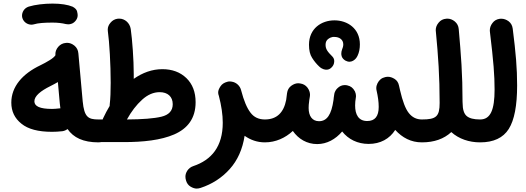

<svg xmlns="http://www.w3.org/2000/svg" viewBox="-20 -762 2975 1085"><path d="M43.9 -182.1C43.9 -132.8 63 -93.3 101.1 -63C138.7 -32.2 196.3 -17.1 273.9 -17.1C289.1 -17.1 313 -18.1 332.5 -20.5C343.3 -22 353 -26.4 361.8 -32.7C395 15.6 450.2 42.5 536.6 42.5H537.1C555.2 42.5 570.3 36.1 583 23.9C595.2 11.2 601.6 -3.9 601.6 -22C601.6 -40 595.2 -55.2 583 -67.9C570.3 -80.6 555.2 -86.9 537.1 -86.9H536.6C478 -86.9 456.1 -100.1 447.3 -189.5L422.9 -460.4C421.4 -478.5 414.1 -492.7 400.9 -503.9C387.7 -514.6 374 -520 358.9 -520C356.9 -520 355 -520 352.5 -519.5C335 -518.1 320.8 -510.7 309.6 -498C298.3 -484.9 293 -471.2 293 -456.5C293 -454.1 293 -452.1 293.5 -450.2C287.6 -440.9 276.4 -431.6 259.8 -421.4C243.2 -411.1 226.1 -401.9 208 -393.1C106.4 -344.7 43.9 -272 43.9 -182.1ZM174.3 -189.5C174.3 -220.2 211.4 -249 263.7 -274.9C279.3 -282.7 293.9 -290.5 307.1 -298.3L317.9 -177.7C318.8 -168 319.8 -158.7 321.3 -149.9C318.8 -149.9 316.9 -149.9 314.5 -149.4C300.3 -147.5 283.2 -146.5 273.9 -146.5C205.1 -146.5 174.3 -161.6 174.3 -189.5ZM106.4 -660.2C114.7 -633.3 139.6 -622.6 157.2 -622.6C161.6 -622.6 166.5 -623 171.4 -624.5C194.3 -631.8 232.4 -634.3 276.9 -634.3C305.7 -634.3 330.6 -631.3 352.1 -626C356.4 -625 360.8 -624.5 365.2 -624.5C377.4 -624.5 395.5 -627.9 409.7 -647.9C416 -656.7 418.9 -666 418.9 -676.3C418.9 -680.7 418 -688 415.5 -697.8C413.1 -707.5 404.8 -716.3 390.6 -724.1C363.8 -735.4 324.2 -741.7 276.9 -741.7C230 -741.7 178.7 -735.8 142.1 -724.6C114.3 -715.3 104.5 -690.9 104.5 -673.8C104.5 -669.4 105 -664.6 106.4 -660.2Z M472.7 -22.5C472.7 -5.4 479 9.8 491.2 22.5C503.9 34.7 519 41 537.1 41H680.2C789.1 41 889.2 30.3 964.4 -2.4C1039.6 -35.2 1085.4 -92.3 1085.4 -184.6C1085.4 -241.7 1067.9 -287.1 1033.2 -320.8C998 -354.5 952.6 -371.1 897.5 -371.1C839.4 -371.1 785.2 -351.1 735.8 -316.4V-343.3C735.8 -424.8 727.5 -537.1 718.8 -598.1C713.4 -632.8 685.1 -656.7 654.3 -656.7C650.9 -656.7 647.5 -656.7 644 -656.2C628.4 -653.8 615.2 -646.5 605 -634.3C594.2 -622.1 588.9 -608.9 588.9 -595.2C588.9 -592.3 588.9 -589.4 589.4 -585.9C598.1 -524.9 605.5 -398.4 605.5 -294.4C605.5 -245.6 604 -204.6 600.1 -171.9C599.6 -169.4 599.6 -166.5 599.6 -163.1C586.4 -141.1 574.2 -118.2 563 -94.2C561.5 -91.8 560.5 -89.4 560.1 -86.9H537.1C519 -86.9 503.9 -80.6 491.2 -68.4C479 -55.7 472.7 -40.5 472.7 -22.5ZM882.3 -241.2C927.7 -241.2 956.1 -215.8 956.1 -173.3C956.1 -136.2 934.6 -112.8 892.1 -102.5C849.6 -92.3 784.7 -87.4 697.3 -86.9C722.2 -132.3 751 -169.4 782.7 -198.2C814.5 -227.1 847.7 -241.2 882.3 -241.2Z M1216.8 -220.2C1231.4 -164.6 1238.8 -113.8 1238.8 -68.4C1238.8 65.9 1175.8 142.1 1071.8 176.8C1043 186.5 1027.8 213.9 1027.8 235.8C1027.8 242.7 1028.8 250 1031.2 257.8C1035.6 273.4 1044.4 285.2 1056.6 292.5C1068.8 299.8 1080.6 303.7 1091.3 303.7C1098.6 303.7 1106 302.2 1113.8 299.8C1178.7 278.3 1233.4 243.2 1277.8 193.8C1322.3 144.5 1350.6 81.5 1362.3 5.4C1395.5 28.8 1433.6 42.5 1476.6 42.5H1477.1C1495.1 42.5 1510.3 36.1 1522.9 23.9C1535.2 11.2 1541.5 -3.9 1541.5 -22C1541.5 -40 1535.2 -55.2 1522.9 -67.9C1510.3 -80.6 1495.1 -86.9 1477.1 -86.9H1476.6C1441.9 -86.9 1415 -99.6 1395.5 -125.5C1375.5 -151.4 1357.9 -192.9 1342.8 -251C1342.3 -251.5 1342.3 -252.4 1342.3 -252.9C1336.4 -276.4 1315.9 -296.9 1288.6 -300.8C1285.2 -301.3 1282.2 -301.8 1278.8 -301.8C1273.9 -301.8 1269 -301.3 1264.6 -299.8C1247.6 -295.4 1234.4 -287.1 1226.1 -274.4C1217.3 -261.2 1212.9 -250 1212.9 -239.7C1212.9 -233.4 1213.9 -227.5 1216.3 -221.7Z M1412.6 -22C1412.6 -3.9 1418.9 11.2 1431.2 23.9C1443.8 36.1 1459 42.5 1477.1 42.5C1537.6 42.5 1592.3 17.6 1634.8 -22C1666.5 23.4 1714.4 52.2 1772.5 52.2C1826.7 52.2 1876 25.4 1913.6 -19C1948.7 25.4 2000.5 51.3 2063.5 51.3C2129.4 51.3 2181.6 22.5 2213.4 -27.8C2253.9 16.6 2303.2 42.5 2363.8 42.5H2364.3C2382.3 42.5 2397.5 36.1 2410.2 23.9C2422.4 11.2 2428.7 -3.9 2428.7 -22C2428.7 -40 2422.4 -55.2 2410.2 -67.9C2397.5 -80.6 2382.3 -86.9 2364.3 -86.9H2363.8C2333.5 -86.9 2309.1 -99.1 2290 -123.5C2271 -147.5 2254.9 -190.4 2240.7 -252C2239.3 -259.3 2237.3 -268.1 2234.9 -277.8C2231.4 -294.9 2223.1 -307.6 2210 -315.9C2196.8 -324.2 2184.1 -328.1 2172.9 -328.1C2167.5 -328.1 2162.1 -327.6 2156.7 -326.2C2136.7 -321.8 2122.6 -310.1 2113.3 -291.5C2108.9 -282.7 2106.4 -273.4 2106.4 -264.2C2106.4 -259.3 2106.9 -254.4 2108.4 -249C2115.7 -216.3 2120.1 -187 2120.1 -157.7C2120.1 -104.5 2098.6 -78.1 2055.2 -78.1C2005.9 -78.1 1986.8 -114.7 1986.8 -166C1986.8 -172.9 1987.3 -180.2 1987.8 -187.5C1989.3 -195.8 1990.2 -204.6 1991.2 -213.4C1991.7 -215.3 1991.7 -217.3 1991.7 -219.2C1991.7 -228 1989.7 -236.3 1986.3 -244.1L1985.8 -244.6C1985.8 -245.1 1985.8 -245.6 1985.4 -246.1C1984.9 -246.6 1984.9 -246.6 1984.9 -247.1L1984.4 -247.6C1975.6 -264.6 1961.9 -275.4 1943.4 -279.3C1942.9 -279.8 1941.9 -279.8 1941.4 -279.8L1935.5 -280.8C1933.1 -281.2 1931.2 -281.2 1928.7 -281.2C1912.6 -281.2 1898.9 -275.4 1886.7 -263.2C1881.8 -258.8 1877.9 -253.4 1875 -247.6C1871.1 -240.7 1868.7 -233.4 1868.2 -225.1V-224.6C1866.7 -214.8 1865.2 -205.6 1864.7 -197.3C1853 -113.8 1827.6 -77.1 1782.7 -77.1C1745.1 -77.1 1724.1 -105.5 1724.1 -151.9C1724.1 -163.1 1724.6 -173.3 1728 -198.2L1729.5 -207C1730 -210 1730.5 -212.9 1731 -216.3C1731.4 -219.7 1731.9 -222.7 1731.9 -226.1C1731.9 -240.2 1727.1 -253.9 1717.3 -267.1C1707 -280.3 1693.4 -288.1 1675.8 -290.5C1672.4 -291 1668.9 -291.5 1665.5 -291.5C1651.9 -291.5 1638.7 -286.6 1625.5 -276.9C1612.3 -267.1 1604.5 -253.4 1602.1 -235.4C1600.1 -219.2 1598.6 -206.5 1597.2 -197.3C1583.5 -126.5 1544.9 -86.9 1477.1 -86.9C1459 -86.9 1443.8 -80.6 1431.2 -67.9C1418.9 -55.2 1412.6 -40 1412.6 -22ZM1726.1 -509.3C1726.1 -477.5 1731.9 -453.1 1743.7 -435.1C1754.9 -417 1768.6 -400.4 1783.7 -386.2C1802.7 -368.2 1819.8 -368.2 1825.2 -368.2C1835 -368.2 1843.8 -371.6 1851.6 -378.9C1869.1 -394.5 1868.7 -412.1 1868.7 -417.5C1868.7 -426.8 1865.2 -435.1 1858.4 -442.4C1830.6 -470.2 1819.8 -484.4 1819.8 -509.3C1819.8 -523.4 1824.7 -534.7 1835 -542C1855 -556.6 1870.1 -553.2 1870.6 -553.2C1896.5 -553.2 1919.9 -539.1 1919.9 -511.2C1919.9 -501 1917 -491.7 1913.1 -482.4C1910.2 -474.6 1908.7 -466.8 1908.7 -459.5C1908.7 -451.2 1909.2 -433.6 1931.2 -419.9C1939.5 -415.5 1947.3 -413.1 1955.1 -413.1C1967.3 -413.1 1988.8 -421.4 2000.5 -446.8C2009.8 -465.8 2013.7 -488.3 2013.7 -511.2C2013.7 -601.6 1942.9 -647 1870.1 -647C1796.9 -647 1726.1 -601.1 1726.1 -509.3Z M2299.8 -22C2299.8 -3.9 2306.2 11.2 2318.4 23.9C2331.1 36.1 2346.2 42.5 2364.3 42.5C2433.6 42.5 2488.8 22.9 2530.3 -15.6C2572.8 22.9 2630.9 42.5 2692.9 42.5H2693.4C2711.4 42.5 2726.6 36.1 2739.3 23.9C2751.5 11.2 2757.8 -3.9 2757.8 -22C2757.8 -40 2751.5 -55.2 2739.3 -67.9C2726.6 -80.6 2711.4 -86.9 2693.4 -86.9H2692.9C2657.2 -86.9 2632.3 -93.3 2617.2 -106.4C2602.1 -119.1 2594.2 -143.6 2594.2 -180.2C2594.2 -182.6 2594.2 -185.5 2593.8 -188C2593.8 -263.2 2591.8 -333 2587.9 -397C2584 -460.9 2578.6 -527.8 2572.3 -597.7C2570.8 -615.2 2563.5 -629.4 2550.3 -640.6C2537.1 -651.4 2522.9 -656.7 2507.8 -656.7C2505.9 -656.7 2503.9 -656.7 2501.5 -656.2C2483.9 -654.8 2469.7 -647.5 2459 -634.3C2447.8 -621.1 2442.4 -606.9 2442.4 -591.8C2442.4 -589.8 2442.4 -587.9 2442.9 -585.4C2456.5 -444.3 2464.4 -330.1 2464.4 -180.2C2464.4 -103.5 2444.8 -86.9 2364.3 -86.9C2346.2 -86.9 2331.1 -80.6 2318.4 -67.9C2306.2 -55.2 2299.8 -40 2299.8 -22Z M2628.9 -22C2628.9 -3.9 2635.3 11.2 2647.5 23.9C2660.2 36.1 2675.3 42.5 2693.4 42.5C2769 42.5 2823.2 17.1 2855 -33.2C2886.7 -83.5 2902.3 -165.5 2902.3 -278.8C2902.3 -377 2895 -460.9 2877.4 -600.1C2875 -617.7 2867.7 -631.3 2854.5 -641.6C2841.3 -651.4 2827.1 -656.2 2813 -656.2C2810.1 -656.2 2807.1 -656.2 2804.2 -655.8C2786.6 -653.3 2772.9 -645.5 2763.2 -632.3C2752.9 -619.1 2748 -605 2748 -590.3C2748 -587.9 2748 -585 2748.5 -582.5C2769 -413.1 2774.9 -336.9 2774.9 -255.9C2774.9 -142.1 2752.4 -86.9 2693.4 -86.9C2675.3 -86.9 2660.2 -80.6 2647.5 -67.9C2635.3 -55.2 2628.9 -40 2628.9 -22Z"/></svg>

Font: Mikhak
Style: Bold
Weight: 700
Designer: Amin Abedi
Version: Version 3.2